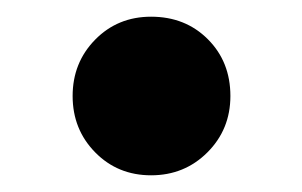

<svg xmlns="http://www.w3.org/2000/svg" viewBox="-20 -489 362 230"><path d="M67 -374Q67 -414 94 -441.5Q121 -469 161 -469Q202 -469 229 -442Q256 -415 256 -374Q256 -334 228.5 -306.5Q201 -279 161 -279Q121 -279 94 -306.5Q67 -334 67 -374Z"/></svg>

Font: Application
Style: Bold
Weight: 700
Designer: Wei Huang
Foundry: Wei Huang
Version: Version 0.012